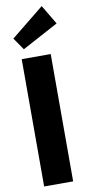

<svg xmlns="http://www.w3.org/2000/svg" viewBox="-111 -1074 511 1114"><g transform="rotate(-10 145.0 -516.5)"><path d="M54.1 0V-750H225V0ZM221.8 -1033.2 289.5 -919.1 76.4 -804.5 27.3 -875.9Z"/></g></svg>

Font: Spartan ExtBd
Style: Regular
Weight: 800
Designer: Matt Bailey, Mirko Velimirovic
Foundry: Matt Bailey
Version: Version 1.005